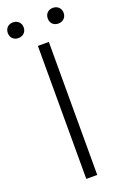

<svg xmlns="http://www.w3.org/2000/svg" viewBox="-185 -938 642 989"><g transform="rotate(-20 136.0 -443.5)"><path d="M106 0H166V-729H106ZM26 -801C51 -801 70 -818 70 -844C70 -870 51 -887 26 -887C1 -887 -17 -870 -17 -844C-17 -818 1 -801 26 -801ZM245 -801C270 -801 289 -818 289 -844C289 -870 270 -887 245 -887C220 -887 202 -870 202 -844C202 -818 220 -801 245 -801Z"/></g></svg>

Font: Noto Sans T Chinese Light
Style: Regular
Weight: 300
Designer: Ryoko NISHIZUKA (kana & ideographs); Paul D. Hunt (Latin, Greek & Cyrillic); Wenlong ZHANG (bopomofo); Sandoll Communica
Foundry: Adobe Systems Incorporated
Version: Version 1.000;PS 1;hotconv 1.0.78;makeotf.lib2.5.61930